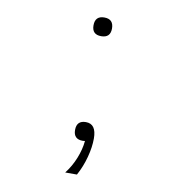

<svg xmlns="http://www.w3.org/2000/svg" viewBox="-84 -672 868 920"><g transform="rotate(10 350.0 -212.0)"><path d="M350 -503Q305 -503 305 -548Q305 -594 350 -594Q395 -594 395 -548Q395 -503 350 -503ZM294 170Q322 134 339.5 90.5Q357 47 361 5Q356 6 350 6Q305 6 305 -39Q305 -85 350 -85Q401 -85 401 -14Q401 28 388 77Q375 126 351 170Z"/></g></svg>

Font: Martian Mono Thin
Style: Regular
Weight: 100
Monospace: yes
Designer: Roman Shamin
Foundry: Evil Martians
Version: Version 1.000; ttfautohint (v1.8.4.7-5d5b)